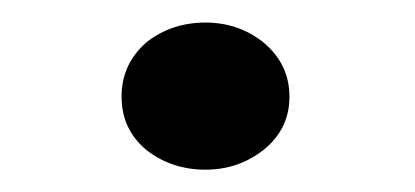

<svg xmlns="http://www.w3.org/2000/svg" viewBox="-20 -445 372 172"><path d="M239.3 -358.4Q239.3 -387.7 215.8 -407.2Q193.4 -424.8 164.1 -424.8Q133.8 -424.8 111.3 -407.2Q88.9 -387.7 88.9 -358.4Q88.9 -329.1 111.3 -310.5Q133.8 -293 164.1 -293Q193.4 -293 215.8 -310.5Q239.3 -329.1 239.3 -358.4Z"/></svg>

Font: Gungsuh
Style: Regular
Weight: 400
Version: Version 2.21